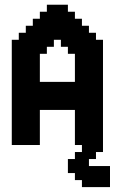

<svg xmlns="http://www.w3.org/2000/svg" viewBox="-20 -608 511 805"><path d="M29.4 -29.4H58.8V0H29.4ZM58.8 -29.4H88.2V0H58.8ZM88.2 -29.4H117.6V0H88.2ZM117.6 -29.4H147.1V0H117.6ZM117.6 -58.8H147.1V-29.4H117.6ZM117.6 -88.2H147.1V-58.8H117.6ZM117.6 -117.6H147.1V-88.2H117.6ZM117.6 -147.1H147.1V-117.6H117.6ZM88.2 -147.1H117.6V-117.6H88.2ZM58.8 -147.1H88.2V-117.6H58.8ZM58.8 -117.6H88.2V-88.2H58.8ZM58.8 -88.2H88.2V-58.8H58.8ZM29.4 -88.2H58.8V-58.8H29.4ZM29.4 -58.8H58.8V-29.4H29.4ZM58.8 -58.8H88.2V-29.4H58.8ZM88.2 -58.8H117.6V-29.4H88.2ZM88.2 -88.2H117.6V-58.8H88.2ZM88.2 -117.6H117.6V-88.2H88.2ZM29.4 -117.6H58.8V-88.2H29.4ZM29.4 -147.1H58.8V-117.6H29.4ZM29.4 -176.5H58.8V-147.1H29.4ZM29.4 -205.9H58.8V-176.5H29.4ZM29.4 -235.3H58.8V-205.9H29.4ZM29.4 -264.7H58.8V-235.3H29.4ZM29.4 -294.1H58.8V-264.7H29.4ZM29.4 -323.5H58.8V-294.1H29.4ZM29.4 -352.9H58.8V-323.5H29.4ZM29.4 -382.4H58.8V-352.9H29.4ZM29.4 -411.8H58.8V-382.4H29.4ZM58.8 -411.8H88.2V-382.4H58.8ZM88.2 -411.8H117.6V-382.4H88.2ZM88.2 -382.4H117.6V-352.9H88.2ZM117.6 -382.4H147.1V-352.9H117.6ZM117.6 -352.9H147.1V-323.5H117.6ZM117.6 -323.5H147.1V-294.1H117.6ZM117.6 -294.1H147.1V-264.7H117.6ZM117.6 -235.3H147.1V-205.9H117.6ZM117.6 -205.9H147.1V-176.5H117.6ZM117.6 -176.5H147.1V-147.1H117.6ZM88.2 -176.5H117.6V-147.1H88.2ZM88.2 -205.9H117.6V-176.5H88.2ZM88.2 -235.3H117.6V-205.9H88.2ZM88.2 -264.7H117.6V-235.3H88.2ZM88.2 -294.1H117.6V-264.7H88.2ZM88.2 -323.5H117.6V-294.1H88.2ZM88.2 -352.9H117.6V-323.5H88.2ZM58.8 -352.9H88.2V-323.5H58.8ZM58.8 -382.4H88.2V-352.9H58.8ZM58.8 -323.5H88.2V-294.1H58.8ZM58.8 -294.1H88.2V-264.7H58.8ZM58.8 -235.3H88.2V-205.9H58.8ZM58.8 -205.9H88.2V-176.5H58.8ZM58.8 -176.5H88.2V-147.1H58.8ZM58.8 -264.7H88.2V-235.3H58.8ZM117.6 -264.7H147.1V-235.3H117.6ZM147.1 -264.7H176.5V-235.3H147.1ZM205.9 -264.7H235.3V-235.3H205.9ZM235.3 -264.7H264.7V-235.3H235.3ZM264.7 -264.7H294.1V-235.3H264.7ZM294.1 -264.7H323.5V-235.3H294.1ZM323.5 -264.7H352.9V-235.3H323.5ZM352.9 -264.7H382.4V-235.3H352.9ZM352.9 -235.3H382.4V-205.9H352.9ZM352.9 -205.9H382.4V-176.5H352.9ZM352.9 -176.5H382.4V-147.1H352.9ZM323.5 -176.5H352.9V-147.1H323.5ZM294.1 -176.5H323.5V-147.1H294.1ZM264.7 -176.5H294.1V-147.1H264.7ZM235.3 -176.5H264.7V-147.1H235.3ZM205.9 -205.9H235.3V-176.5H205.9ZM176.5 -205.9H205.9V-176.5H176.5ZM147.1 -205.9H176.5V-176.5H147.1ZM147.1 -235.3H176.5V-205.9H147.1ZM176.5 -264.7H205.9V-235.3H176.5ZM176.5 -235.3H205.9V-205.9H176.5ZM147.1 -176.5H176.5V-147.1H147.1ZM176.5 -176.5H205.9V-147.1H176.5ZM205.9 -176.5H235.3V-147.1H205.9ZM264.7 -205.9H294.1V-176.5H264.7ZM264.7 -235.3H294.1V-205.9H264.7ZM235.3 -235.3H264.7V-205.9H235.3ZM205.9 -235.3H235.3V-205.9H205.9ZM235.3 -205.9H264.7V-176.5H235.3ZM294.1 -235.3H323.5V-205.9H294.1ZM323.5 -235.3H352.9V-205.9H323.5ZM323.5 -205.9H352.9V-176.5H323.5ZM294.1 -205.9H323.5V-176.5H294.1ZM323.5 -147.1H352.9V-117.6H323.5ZM323.5 -117.6H352.9V-88.2H323.5ZM323.5 -88.2H352.9V-58.8H323.5ZM323.5 -58.8H352.9V-29.4H323.5ZM352.9 -58.8H382.4V-29.4H352.9ZM352.9 -29.4H382.4V0H352.9ZM382.4 -29.4H411.8V0H382.4ZM323.5 -29.4H352.9V0H323.5ZM382.4 -205.9H411.8V-176.5H382.4ZM382.4 -235.3H411.8V-205.9H382.4ZM382.4 -264.7H411.8V-235.3H382.4ZM382.4 -294.1H411.8V-264.7H382.4ZM382.4 -411.8H411.8V-382.4H382.4ZM382.4 -382.4H411.8V-352.9H382.4ZM352.9 -382.4H382.4V-352.9H352.9ZM352.9 -352.9H382.4V-323.5H352.9ZM352.9 -323.5H382.4V-294.1H352.9ZM352.9 -294.1H382.4V-264.7H352.9ZM382.4 -323.5H411.8V-294.1H382.4ZM382.4 -352.9H411.8V-323.5H382.4ZM323.5 -382.4H352.9V-352.9H323.5ZM323.5 -352.9H352.9V-323.5H323.5ZM323.5 -323.5H352.9V-294.1H323.5ZM323.5 -294.1H352.9V-264.7H323.5ZM352.9 -147.1H382.4V-117.6H352.9ZM352.9 -117.6H382.4V-88.2H352.9ZM352.9 -88.2H382.4V-58.8H352.9ZM382.4 -88.2H411.8V-58.8H382.4ZM382.4 -117.6H411.8V-88.2H382.4ZM382.4 -147.1H411.8V-117.6H382.4ZM382.4 -176.5H411.8V-147.1H382.4ZM382.4 -58.8H411.8V-29.4H382.4ZM58.8 -441.2H88.2V-411.8H58.8ZM88.2 -441.2H117.6V-411.8H88.2ZM117.6 -441.2H147.1V-411.8H117.6ZM147.1 -441.2H176.5V-411.8H147.1ZM176.5 -441.2H205.9V-411.8H176.5ZM235.3 -441.2H264.7V-411.8H235.3ZM264.7 -441.2H294.1V-411.8H264.7ZM294.1 -441.2H323.5V-411.8H294.1ZM323.5 -441.2H352.9V-411.8H323.5ZM352.9 -441.2H382.4V-411.8H352.9ZM352.9 -411.8H382.4V-382.4H352.9ZM323.5 -411.8H352.9V-382.4H323.5ZM294.1 -411.8H323.5V-382.4H294.1ZM264.7 -411.8H294.1V-382.4H264.7ZM117.6 -411.8H147.1V-382.4H117.6ZM147.1 -411.8H176.5V-382.4H147.1ZM88.2 -470.6H117.6V-441.2H88.2ZM117.6 -470.6H147.1V-441.2H117.6ZM176.5 -470.6H205.9V-441.2H176.5ZM205.9 -470.6H235.3V-441.2H205.9ZM235.3 -470.6H264.7V-441.2H235.3ZM264.7 -470.6H294.1V-441.2H264.7ZM294.1 -470.6H323.5V-441.2H294.1ZM323.5 -470.6H352.9V-441.2H323.5ZM352.9 -470.6H382.4V-441.2H352.9ZM323.5 -500H352.9V-470.6H323.5ZM294.1 -500H323.5V-470.6H294.1ZM264.7 -500H294.1V-470.6H264.7ZM235.3 -500H264.7V-470.6H235.3ZM205.9 -500H235.3V-470.6H205.9ZM147.1 -470.6H176.5V-441.2H147.1ZM117.6 -500H147.1V-470.6H117.6ZM147.1 -500H176.5V-470.6H147.1ZM176.5 -500H205.9V-470.6H176.5ZM176.5 -529.4H205.9V-500H176.5ZM147.1 -529.4H176.5V-500H147.1ZM205.9 -529.4H235.3V-500H205.9ZM235.3 -529.4H264.7V-500H235.3ZM264.7 -529.4H294.1V-500H264.7ZM294.1 -529.4H323.5V-500H294.1ZM176.5 -558.8H205.9V-529.4H176.5ZM205.9 -558.8H235.3V-529.4H205.9ZM235.3 -558.8H264.7V-529.4H235.3ZM264.7 -558.8H294.1V-529.4H264.7ZM205.9 -588.2H235.3V-558.8H205.9ZM235.3 -588.2H264.7V-558.8H235.3ZM382.4 -441.2H411.8V-411.8H382.4ZM29.4 -441.2H58.8V-411.8H29.4ZM58.8 -470.6H88.2V-441.2H58.8ZM88.2 -500H117.6V-470.6H88.2ZM117.6 -529.4H147.1V-500H117.6ZM147.1 -558.8H176.5V-529.4H147.1ZM176.5 -588.2H205.9V-558.8H176.5ZM294.1 -382.4H323.5V-352.9H294.1ZM294.1 -352.9H323.5V-323.5H294.1ZM294.1 -323.5H323.5V-294.1H294.1ZM294.1 -294.1H323.5V-264.7H294.1ZM294.1 -147.1H323.5V-117.6H294.1ZM294.1 -117.6H323.5V-88.2H294.1ZM294.1 -88.2H323.5V-58.8H294.1ZM294.1 -58.8H323.5V-29.4H294.1ZM294.1 -29.4H323.5V0H294.1ZM411.8 0V29.4H382.4V0ZM382.4 29.4V58.8H352.9V29.4ZM352.9 29.4V58.8H323.5V29.4ZM352.9 58.8V88.2H323.5V58.8ZM352.9 88.2V117.6H323.5V88.2ZM352.9 117.6V147.1H323.5V117.6ZM382.4 117.6V147.1H352.9V117.6ZM411.8 117.6V147.1H382.4V117.6ZM441.2 117.6V147.1H411.8V117.6ZM382.4 88.2V117.6H352.9V88.2ZM323.5 58.8V88.2H294.1V58.8ZM323.5 29.4V58.8H294.1V29.4ZM411.8 88.2V117.6H382.4V88.2ZM323.5 88.2V117.6H294.1V88.2ZM441.2 88.2V117.6H411.8V88.2ZM382.4 0V29.4H352.9V0ZM441.2 147.1V176.5H411.8V147.1ZM411.8 147.1V176.5H382.4V147.1ZM382.4 147.1V176.5H352.9V147.1ZM294.1 58.8V88.2H264.7V58.8ZM294.1 88.2V117.6H264.7V88.2ZM323.5 117.6V147.1H294.1V117.6ZM352.9 147.1V176.5H323.5V147.1ZM352.9 0V29.4H323.5V0Z"/></svg>

Font: Jersey 20
Style: Regular
Weight: 400
Designer: Sarah Cadigan-Fried
Version: Version 1.000; ttfautohint (v1.8.4.7-5d5b)